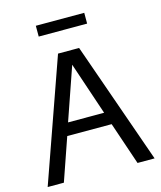

<svg xmlns="http://www.w3.org/2000/svg" viewBox="-128 -973 893 1065"><g transform="rotate(-15 319.0 -440.5)"><path d="M12 0 259 -700H380L626 0H528L445 -245H190L105 0ZM319 -620 214 -317H421ZM180 -819V-881H458V-819Z"/></g></svg>

Font: Hedvig Letters Sans
Style: Regular
Weight: 400
Designer: Alexander Örn & Tor Weibull
Foundry: Kanon Foundry
Version: Version 1.000; ttfautohint (v1.8.4.7-5d5b)